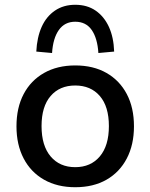

<svg xmlns="http://www.w3.org/2000/svg" viewBox="-20 -775 630 804"><path d="M295 9Q220 9 164.5 -22.5Q109 -54 79 -111.5Q49 -169 49 -246Q49 -324 79 -381Q109 -438 164.5 -469.5Q220 -501 295 -501Q371 -501 426 -469.5Q481 -438 511 -381Q541 -324 541 -246Q541 -169 511 -111.5Q481 -54 426 -22.5Q371 9 295 9ZM295 -75Q360 -75 398 -120Q436 -165 436 -247Q436 -329 398 -373Q360 -417 295 -417Q230 -417 192 -373Q154 -329 154 -247Q154 -165 192 -120Q230 -75 295 -75ZM198 -553 132 -559Q135 -619 154.5 -662.5Q174 -706 210 -730.5Q246 -755 295 -755Q345 -755 380.5 -730.5Q416 -706 436 -662.5Q456 -619 458 -559L392 -553Q388 -615 364 -649.5Q340 -684 295 -684Q251 -684 226.5 -649.5Q202 -615 198 -553Z"/></svg>

Font: NunitoSans_10ptSemiBold
Style: Regular
Weight: 600
Designer: Vernon Adams
Foundry: Vernon Adams
Version: Version 3.101;gftools[0.9.27]